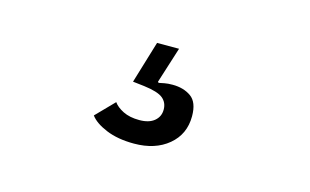

<svg xmlns="http://www.w3.org/2000/svg" viewBox="-44 -117 681 422"><g transform="rotate(15 296.5 93.5)"><path d="M279 207Q242 207 215.5 196Q189 185 178 170L218 129Q225 139 240 146.5Q255 154 277 154Q299 154 311 144Q323 134 323 118Q323 102 311.5 92.5Q300 83 268 79L242 76L271 -20H321L295 62L297 64Q302 63 309.5 61.5Q317 60 328 60Q353 60 370 72Q387 84 387 116Q387 157 357 182Q327 207 279 207Z"/></g></svg>

Font: IBM Plex Sans Var
Style: Italic
Weight: 400
Italic angle: -11.31°
Designer: Mike Abbink, Paul van der Laan, Pieter van Rosmalen
Foundry: Bold Monday
Version: Version 1.001